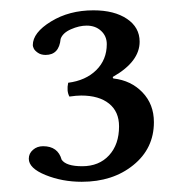

<svg xmlns="http://www.w3.org/2000/svg" viewBox="-20 -713 357 374"><path d="M188 -627Q188 -642.6 177 -652.8Q166 -663.1 148.9 -663.1Q134.3 -663.1 118.2 -656Q102.1 -648.9 98.1 -637.2Q95.2 -606 68.8 -606Q59.6 -606 53.5 -610.4Q47.4 -614.7 45.7 -618.7Q43.9 -622.6 43.9 -625Q43.9 -649.4 79.3 -671.1Q114.7 -692.9 162.1 -692.9Q202.6 -692.9 227.3 -676.3Q252 -659.7 252 -631.8Q252 -593.3 201.2 -564Q199.7 -564 199.7 -562.3Q199.7 -560.5 201.2 -560.1Q235.4 -556.2 257.6 -533Q279.8 -509.8 279.8 -475.1Q279.8 -423.8 239.7 -391.4Q199.7 -358.9 139.2 -358.9Q101.1 -358.9 68.6 -372.1Q36.1 -385.3 36.1 -403.8Q36.1 -414.1 44.2 -421.1Q52.2 -428.2 64 -428.2Q92.8 -428.2 100.1 -401.9Q108.9 -389.2 140.1 -389.2Q172.9 -389.2 192.4 -410.4Q211.9 -431.6 211.9 -466.8Q211.9 -495.6 192.4 -511.2Q172.9 -526.9 138.2 -526.9Q128.9 -526.9 115.2 -524.9Q109.4 -535.6 112.8 -551.8Q147 -556.2 167.5 -576.4Q188 -596.7 188 -627Z"/></svg>

Font: Common Serif News
Style: Regular
Weight: 450
Designer: Philipp H. Poll, Khaled Hosny
Foundry: Stefan Peev, Context Ltd.
Version: Version 1.026